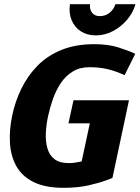

<svg xmlns="http://www.w3.org/2000/svg" viewBox="-20 -887 667 917"><path d="M331 -408H596L592 -389L517 -37Q517 -37 486.5 -25.5Q456 -14 404 -2Q352 10 284 10Q195 10 139.5 -18Q84 -46 57.5 -94.5Q31 -143 27.5 -205Q24 -267 38 -334Q52 -402 82 -463.5Q112 -525 159 -573Q206 -621 273.5 -648.5Q341 -676 430 -676Q496 -676 544 -661Q592 -646 626 -630L575 -528Q534 -547 495 -556.5Q456 -566 407 -566Q361 -566 327.5 -545.5Q294 -525 271 -491Q248 -457 233.5 -416Q219 -375 210 -334Q201 -293 199 -253Q197 -213 206 -180Q215 -147 239.5 -127.5Q264 -108 310 -108Q325 -108 340 -110.5Q355 -113 370 -116L409 -298H307ZM410 -867Q407 -843 419.5 -826.5Q432 -810 457 -810Q484 -810 504 -826.5Q524 -843 531 -867H627Q615 -825 586 -791.5Q557 -758 518.5 -738Q480 -718 438 -718Q396 -718 366 -737.5Q336 -757 322 -791Q308 -825 314 -867Z"/></svg>

Font: Epunda Sans ExtraBold
Style: Italic
Weight: 800
Italic angle: -12.0243°
Designer: Simon Atzbach
Foundry: typofactur
Version: Version 2.204; ttfautohint (v1.8.4.7-5d5b)